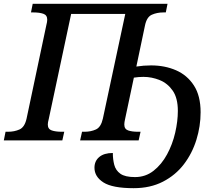

<svg xmlns="http://www.w3.org/2000/svg" viewBox="-42 -734 1136 1004"><path d="M657 250Q546 250 499 220Q452 190 452 143Q452 108 477 87Q502 66 548 66Q548 99 555.5 128Q563 157 587.5 174.5Q612 192 664 192Q719 192 761 159Q803 126 831.5 73.5Q860 21 874 -39.5Q888 -100 888 -154Q888 -221 861.5 -259.5Q835 -298 793.5 -315Q752 -332 708 -332Q683 -332 658 -328L612 -111Q608 -94 608 -83Q608 -59 628 -52Q648 -45 680 -45H693L683 0H377L387 -45H400Q433 -45 459.5 -57Q486 -69 496 -114L613 -661H330L213 -112Q208 -94 208 -83Q208 -59 228.5 -52Q249 -45 281 -45H294L284 0H-22L-13 -45H0Q33 -45 60 -57Q87 -69 97 -114L200 -601Q205 -620 205 -631Q205 -655 184.5 -662Q164 -669 133 -669H120L129 -714H834L825 -669H812Q779 -669 752 -657Q725 -645 716 -600L671 -386Q709 -392 748 -392Q820 -392 878.5 -366.5Q937 -341 972 -287Q1007 -233 1007 -147Q1007 -74 985 -3Q963 68 919.5 125Q876 182 810 216Q744 250 657 250Z"/></svg>

Font: Noto Serif Medium
Style: Italic
Weight: 500
Italic angle: -12°
Designer: Monotype Design Team
Foundry: Monotype Imaging Inc.
Version: Version 2.014; ttfautohint (v1.8.4.7-5d5b)